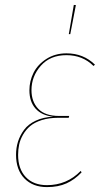

<svg xmlns="http://www.w3.org/2000/svg" viewBox="-20 -742 408 771"><path d="M276.4 -722.2 284.7 -721.7 262.2 -605H256.3ZM168.5 9.3Q111.8 9.3 78.1 -25.4Q44.4 -60.1 44.4 -120.6Q44.4 -147.9 52.2 -173.1Q60.1 -198.2 76.7 -220.7Q93.3 -243.2 123.3 -257.3Q153.3 -271.5 193.4 -273.4Q147.5 -278.3 122.8 -305.9Q98.1 -333.5 98.1 -379.4Q98.1 -416.5 114.7 -449.7Q131.3 -482.9 166.3 -505.4Q201.2 -527.8 247.1 -527.8Q314.9 -527.8 361.3 -482.4L355.5 -477.1Q312 -520.5 246.6 -520.5Q181.6 -520.5 144 -478Q106.4 -435.5 106.4 -379.9Q106.4 -333.5 133.8 -304.9Q161.1 -276.4 216.8 -276.4H257.8L255.9 -269H213.9Q176.8 -269 147.7 -259.8Q118.7 -250.5 101.3 -235.8Q84 -221.2 72.5 -201.2Q61 -181.2 56.9 -161.4Q52.7 -141.6 52.7 -120.1Q52.7 -63.5 83.5 -31Q114.3 1.5 168.5 1.5Q248.5 1.5 304.2 -55.7L307.6 -49.8Q279.8 -20.5 246.8 -5.6Q213.9 9.3 168.5 9.3Z"/></svg>

Font: Fira Sans Compressed Eight
Style: Italic
Weight: 100
Width: 3
Italic angle: -8°
Designer: Carrois Corporate & Edenspiekermann AG
Foundry: Carrois Corporate GbR & Edenspiekermann AG
Version: Version 4.203;PS 004.203;hotconv 1.0.88;makeotf.lib2.5.64775